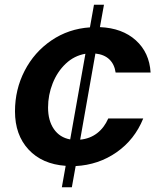

<svg xmlns="http://www.w3.org/2000/svg" viewBox="-20 -687 680 807"><path d="M317 -100Q358 -104 388 -127Q418 -150 435 -189H582Q546 -100 470 -47Q394 6 298 11L282 100H240L256 10Q157 3 100 -58.5Q43 -120 43 -219Q43 -311 83.5 -389.5Q124 -468 196 -517Q268 -566 358 -572L375 -667H417L400 -573Q494 -569 551 -517.5Q608 -466 613 -382H466Q461 -417 439.5 -437.5Q418 -458 381 -462ZM275 -101 339 -461Q292 -453 256.5 -419.5Q221 -386 201.5 -337Q182 -288 182 -235Q182 -180 206.5 -144.5Q231 -109 275 -101Z"/></svg>

Font: Open Sauce One
Style: Bold Italic
Weight: 700
Italic angle: -10°
Designer: Alfredo Marco Pradil
Foundry: Creative Sauce Fz LLC
Version: Version 1.477